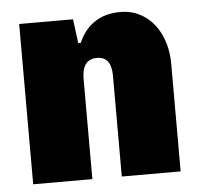

<svg xmlns="http://www.w3.org/2000/svg" viewBox="-43 -567 634 611"><g transform="rotate(-5 273.5 -261.0)"><path d="M39 -512H211L221 -435H229Q247 -477 280.5 -499.5Q314 -522 363 -522Q405 -522 438.5 -499.5Q472 -477 491 -436Q510 -395 510 -342V0H322V-322Q322 -383 276 -383Q228 -383 228 -320V0H39Z"/></g></svg>

Font: Decalotype Black
Style: Regular
Weight: 900
Designer: Alfredo Marco Pradil
Foundry: Alfredo Marco Pradil
Version: Version 1.0